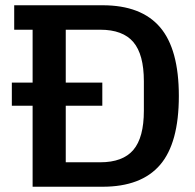

<svg xmlns="http://www.w3.org/2000/svg" viewBox="-20 -710 742 730"><path d="M25 -396H104V-597H34V-690H370Q517 -690 588.5 -606.5Q660 -523 660 -345Q660 -166 588.5 -83Q517 0 370 0H104V-308H25ZM361 -93Q447 -93 487 -140Q527 -187 527 -289V-401Q527 -503 487 -550Q447 -597 361 -597H230V-396H369V-308H230V-93Z"/></svg>

Font: Mozilla Headline BETA SemiBold
Style: Regular
Weight: 600
Designer: Studio DRAMA
Foundry: Studio DRAMA
Version: Version 0.100